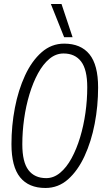

<svg xmlns="http://www.w3.org/2000/svg" viewBox="-20 -926 522 955"><path d="M206 9Q123 9 80 -44Q37 -97 37 -209Q37 -301 54 -389.5Q71 -478 104.5 -550.5Q138 -623 187 -666Q236 -709 299 -709Q382 -709 425 -656Q468 -603 468 -491Q468 -399 451 -310.5Q434 -222 400.5 -149.5Q367 -77 318.5 -34Q270 9 206 9ZM210 -40Q247 -40 279 -66.5Q311 -93 336 -139Q361 -185 378.5 -243Q396 -301 405 -365Q414 -429 414 -492Q414 -580 383.5 -620Q353 -660 296 -660Q258 -660 226 -633.5Q194 -607 169 -561Q144 -515 126.5 -457Q109 -399 100 -335Q91 -271 91 -208Q91 -120 121.5 -80Q152 -40 210 -40ZM299 -741 233 -906H286L341 -741Z"/></svg>

Font: Georama SemiCondensed Light
Style: Italic
Weight: 300
Width: 4
Italic angle: -9°
Designer: Jean-Baptiste Levee
Foundry: Production Type
Version: Version 1.000